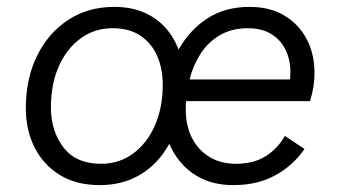

<svg xmlns="http://www.w3.org/2000/svg" viewBox="-20 -529 989 558"><path d="M270 9Q201 9 153 -21Q105 -51 80 -101.5Q55 -152 55 -214Q55 -300 87.5 -366.5Q120 -433 178 -471Q236 -509 312 -509Q359 -509 395.5 -494Q432 -479 458 -451.5Q484 -424 499 -385Q532 -443 583.5 -476Q635 -509 705 -509Q765 -509 807 -483.5Q849 -458 871.5 -415Q894 -372 894 -317Q894 -298 891 -278Q888 -258 881 -235H521Q520 -231 520 -224.5Q520 -218 520 -209Q520 -163 538 -128Q556 -93 588.5 -73Q621 -53 666 -53Q717 -53 752 -75Q787 -97 808 -134L865 -96Q832 -48 780 -19.5Q728 9 659 9Q613 9 577 -5.5Q541 -20 514.5 -47Q488 -74 472 -111Q440 -53 388.5 -22Q337 9 270 9ZM274 -53Q326 -53 366.5 -82.5Q407 -112 430 -164Q453 -216 453 -283Q453 -329 437 -366Q421 -403 388.5 -425Q356 -447 307 -447Q255 -447 214.5 -417.5Q174 -388 151 -336.5Q128 -285 128 -217Q128 -148 164.5 -100.5Q201 -53 274 -53ZM531 -298H823Q823 -302 823.5 -306.5Q824 -311 824 -318Q824 -356 809.5 -385Q795 -414 767.5 -430.5Q740 -447 701 -447Q654 -447 619.5 -427Q585 -407 563 -373Q541 -339 531 -298Z"/></svg>

Font: Kantumruy Pro
Style: Italic
Weight: 400
Italic angle: -13°
Designer: Sovichet Tep
Foundry: Sovichet Tep
Version: Version 1.002